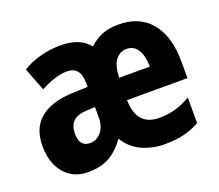

<svg xmlns="http://www.w3.org/2000/svg" viewBox="-100 -700 972 851"><g transform="rotate(-20 386.0 -275.0)"><path d="M530 -559Q629 -559 683 -493.5Q737 -428 737 -309V-231H452Q454 -108 561 -108Q599 -108 635 -117.5Q671 -127 709 -150V-29Q673 -9 634 0.5Q595 10 543 10Q486 10 436.5 -12.5Q387 -35 358 -83Q323 -35 282.5 -12.5Q242 10 182 10Q133 10 99 -13.5Q65 -37 47.5 -76.5Q30 -116 30 -166Q30 -253 83 -296Q136 -339 232 -343L308 -346V-363Q308 -404 291.5 -423Q275 -442 245 -442Q192 -442 119 -403L77 -512Q157 -560 259 -560Q348 -560 392 -506Q418 -532 451 -545.5Q484 -559 530 -559ZM527 -445Q496 -445 475.5 -419.5Q455 -394 453 -336H598Q597 -388 579 -416.5Q561 -445 527 -445ZM270 -249Q224 -247 204 -227Q184 -207 184 -170Q184 -108 234 -108Q265 -108 286.5 -133.5Q308 -159 308 -202V-251Z"/></g></svg>

Font: Noto Sans Lao Condensed ExtraBold
Style: Regular
Weight: 800
Width: 3
Designer: Monotype Design Team
Foundry: Monotype Imaging Inc.
Version: Version 2.003; ttfautohint (v1.8.4.7-5d5b)